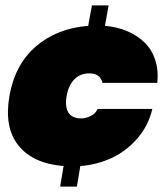

<svg xmlns="http://www.w3.org/2000/svg" viewBox="-20 -609 619 712"><path d="M544.9 -205.1Q530.3 -142.6 489 -95.2Q447.8 -47.9 393.6 -22.9Q339.4 2 277.8 6.8L265.1 83H203.1L215.8 6.8Q102.5 -2.4 48.6 -69.3Q-5.4 -136.2 15.1 -253.9Q35.6 -370.1 113.3 -437Q190.9 -503.9 307.1 -513.2L320.8 -588.9H382.8L369.1 -513.2Q413.6 -509.3 450.7 -493.9Q487.8 -478.5 514.9 -452.6Q542 -426.8 555.2 -387.9Q568.4 -349.1 563 -301.8H359.9Q352.1 -336.9 311 -336.9Q277.3 -336.9 255.6 -314.7Q233.9 -292.5 227.1 -252.9Q220.2 -213.4 233.6 -191.7Q247.1 -169.9 280.8 -169.9Q298.3 -169.9 316.7 -179Q335 -188 341.8 -205.1Z"/></svg>

Font: SVN-Poppins Black
Style: Italic
Weight: 900
Italic angle: -10°
Designer: Ninad Kale (Devanagari), Jonny Pinhorn (Latin)
Foundry: Indian Type Foundry
Version: Version 3.002 2017